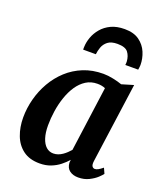

<svg xmlns="http://www.w3.org/2000/svg" viewBox="-153 -936 886 1046"><g transform="rotate(20 290.0 -413.5)"><path d="M475.9 -103.1Q473.2 -81.8 479.1 -73.2Q485 -64.6 494.9 -64.6Q502.8 -64.6 513.2 -69.9Q523.5 -75.2 539.7 -88.4L553.7 -57.5Q548.7 -49.7 531.3 -33.4Q513.9 -17.1 486.8 -3.6Q459.7 10 425.1 10Q394.9 10 375 -4.8Q355.1 -19.6 353.5 -50.7L355.3 -66.7Q339 -47.8 316.7 -30.2Q294.4 -12.5 265.8 -1.3Q237.2 10 201.1 10Q142.8 10 105.4 -17.8Q68 -45.6 50.3 -92.4Q32.5 -139.1 32.5 -195.4Q32.5 -249.6 46.7 -303.2Q60.8 -356.9 88.2 -404.5Q115.7 -452.2 155.8 -489.1Q195.9 -525.9 247.9 -547Q300 -568 363 -568Q389.5 -568 420.2 -561.5Q450.8 -555.1 472.2 -547.3L540.2 -567.7ZM396.6 -497Q386.1 -501.7 374.4 -503.8Q362.7 -505.8 350.6 -505.8Q313.6 -505.8 284.9 -487.6Q256.3 -469.3 235.3 -438.2Q214.4 -407 200.9 -367.4Q187.3 -327.8 180.9 -285Q174.4 -242.2 174.4 -201.1Q174.4 -158.3 184.2 -128.1Q194 -97.9 211.6 -82.2Q229.3 -66.5 252.9 -66.5Q267.7 -66.5 280.8 -71.4Q293.9 -76.2 305.4 -84.2Q317 -92.1 326.9 -101.7Q336.9 -111.2 345.2 -120.7ZM213.1 -653.9Q213.1 -658.3 213 -662.3Q212.8 -666.3 213.3 -670.4Q214.1 -696.9 224.4 -725.9Q234.7 -754.8 255.9 -780Q277.1 -805.3 309.9 -821Q342.7 -836.6 388.8 -836.6Q441.3 -836.6 473.5 -813.3Q505.6 -790 520.5 -754.5Q535.4 -718.9 535.4 -681.7Q535 -675.3 534.2 -667.5Q533.3 -659.6 532.2 -653.9H457.6Q458.3 -659 458.6 -663.8Q459 -668.6 458.7 -674.1Q456.6 -705.5 440.6 -726.4Q424.6 -747.4 378.9 -747.4Q342.5 -747.4 323.2 -732.2Q303.9 -717 296.2 -695.2Q288.6 -673.4 286.7 -653.9Z"/></g></svg>

Font: Merriweather Light
Style: Italic
Weight: 300
Italic angle: -7.8°
Designer: Eben Sorkin
Foundry: Eben Sorkin
Version: Version 2.101